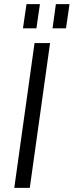

<svg xmlns="http://www.w3.org/2000/svg" viewBox="-20 -908 356 928"><path d="M222 -700 124 0H49L147 -700ZM173 -888 156 -771H91L108 -888ZM316 -888 299 -771H234L250 -888Z"/></svg>

Font: Pathway Extreme 8pt Thin 12pt Light
Style: Italic
Weight: 300
Italic angle: -8°
Version: Version 1.001;gftools[0.9.26]